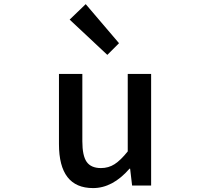

<svg xmlns="http://www.w3.org/2000/svg" viewBox="-20 -914 1040 946"><path d="M438.5 12.7Q270.5 12.7 270.5 -204.1V-549.8H385.7V-217.8Q385.7 -146.5 407.2 -116.2Q428.7 -85.9 477.5 -85.9Q514.6 -85.9 544.4 -105Q574.2 -124 609.4 -168V-549.8H724.6V0H630.9L621.1 -83H618.2Q535.2 12.7 438.5 12.7ZM508.8 -643.6 323.2 -817.4 402.3 -893.6 566.4 -701.2Z"/></svg>

Font: Gen Shin Gothic Monospace Medium
Style: Regular
Weight: 500
Designer: [Source Han Sans]
Ryoko NISHIZUKA  (kana & ideographs); Paul D. Hunt (Latin, Greek & Cyrillic); Wenlong ZHANG  (bopomofo
Version: Version 1.002.20150607